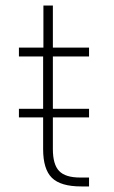

<svg xmlns="http://www.w3.org/2000/svg" viewBox="-20 -670 408 690"><path d="M170 -467V-279H300V-248H170V-134Q170 -79 192.5 -55.5Q215 -32 268 -32H300V0H272Q198 0 166.5 -31Q135 -62 135 -134V-248H48V-279H135V-467H48V-499H136V-650H170V-499H300V-467Z"/></svg>

Font: Bai Jamjuree ExtraLight
Style: Regular
Weight: 275
Designer: Katatrad Aksorn Co.,Ltd.
Foundry: Cadson Demak Co.,Ltd.
Version: Version 1.000; ttfautohint (v1.6)